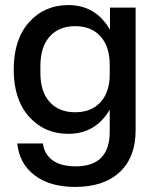

<svg xmlns="http://www.w3.org/2000/svg" viewBox="-20 -530 607 756"><path d="M276 206Q176 206 116 160Q56 114 48 35H149Q154 77 187 101Q220 125 278 125Q412 125 412 -11V-98Q356 -3 249 -3Q155 -3 94.5 -70.5Q34 -138 34 -256Q34 -375 94.5 -442.5Q155 -510 249 -510Q357 -510 413 -413V-500H514V-17Q514 89 451.5 147.5Q389 206 276 206ZM139 -243Q139 -169 175.5 -128.5Q212 -88 276 -88Q340 -88 376 -128Q412 -168 412 -236V-276Q412 -346 376 -386.5Q340 -427 276 -427Q212 -427 175.5 -386Q139 -345 139 -269Z"/></svg>

Font: TASA Orbiter Display Medium
Style: Regular
Weight: 500
Designer: Weizhong Zhang
Version: Version 1.000;Glyphs 3.1.2 (3151)